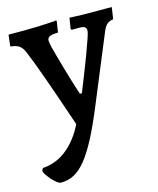

<svg xmlns="http://www.w3.org/2000/svg" viewBox="-126 -542 705 859"><g transform="rotate(-15 227.0 -112.5)"><path d="M48 241Q42 241 31 232.5Q20 224 9 211.5Q-2 199 -10 187Q-18 175 -18 168L-12 157Q51 153 100.5 113Q150 73 183 6Q173 -23 160 -61.5Q147 -100 132.5 -141.5Q118 -183 103.5 -224Q89 -265 75.5 -300.5Q62 -336 52 -360Q42 -385 27 -394.5Q12 -404 -10 -405L-12 -409L-6 -459Q-2 -459 13 -459Q28 -459 45 -459Q62 -459 74 -459Q98 -459 123 -460Q148 -461 169 -462Q190 -463 203 -464Q216 -465 216 -466L218 -461L210 -411Q180 -410 170 -404.5Q160 -399 160 -386Q160 -377 165.5 -354.5Q171 -332 179.5 -302.5Q188 -273 197 -241Q206 -209 214.5 -182Q223 -155 228.5 -138Q234 -121 234 -121H243Q259 -160 276 -203.5Q293 -247 307.5 -285.5Q322 -324 331 -351Q340 -378 340 -385Q340 -397 333 -402Q326 -407 308 -407H272L269 -412L277 -462Q277 -462 293.5 -461Q310 -460 334.5 -459.5Q359 -459 382 -459Q399 -459 418 -459Q437 -459 451.5 -459Q466 -459 472 -459L464 -405Q443 -401 432.5 -390.5Q422 -380 412 -354L285 -47Q252 33 223 88.5Q194 144 166.5 178Q139 212 110 227Q81 242 48 241Z"/></g></svg>

Font: Alegreya SemiBold
Style: Regular
Weight: 600
Designer: Juan Pablo del Peral
Foundry: Huerta Tipografica
Version: Version 2.009